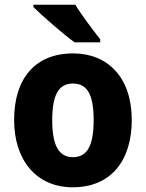

<svg xmlns="http://www.w3.org/2000/svg" viewBox="-20 -879 620 816"><path d="M300 -859H122V-849C158 -813 251 -732 297 -699H406V-712C378 -747 326 -816 300 -859ZM540 -369C540 -551 437 -652 291 -652C128 -652 40 -544 40 -369C40 -198 135 -83 289 -83C454 -83 540 -199 540 -369ZM202 -368C202 -474 228 -524 290 -524C353 -524 378 -473 378 -369C378 -264 353 -211 290 -211C228 -211 202 -264 202 -368Z"/></svg>

Font: Noto Sans Kannada UI SemiCondensed ExtraBold
Style: Regular
Weight: 800
Width: 4
Designer: Jelle Bosma - Monotype Design Team
Foundry: Monotype Imaging Inc.
Version: Version 2.005